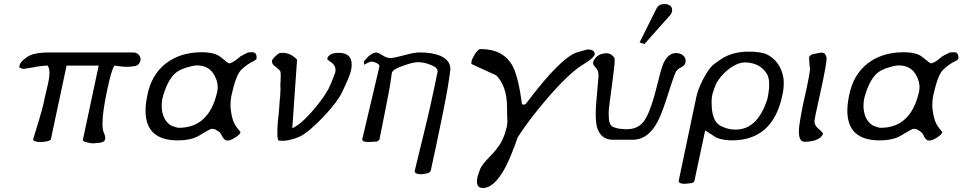

<svg xmlns="http://www.w3.org/2000/svg" viewBox="-20 -704 4827 963"><path d="M647 -441Q665 -441 675 -430Q685 -419 685 -407Q685 -403 684 -400Q680 -379 660 -373Q652 -371 624 -369Q620 -369 616 -369Q602 -369 585 -371Q577 -372 569 -373Q561 -374 554 -375Q539 -355 518 -254Q494 -143 494 -85Q494 -49 503 -33Q508 -21 508 -13Q508 -11 508 -9L505 0Q499 13 457 14Q452 15 448 15Q435 15 421 11Q396 7 396 -2Q396 -3 396 -4L475 -375H314L235 -5Q234 -1 220 4Q201 8 186 8Q181 8 177 8Q159 8 150 1Q147 0 146 -5Q181 -115 198 -183Q198 -185 203 -208Q208 -231 219 -276Q228 -314 228 -338Q228 -363 219 -375Q218 -375 213 -375Q202 -375 166 -370Q158 -368 142.5 -365.5Q127 -363 103 -359H95Q88 -361 84.5 -362Q81 -363 79 -364Q77 -365 77 -368Q77 -371 78 -375Q80 -389 99 -405Q116 -420 130 -426Q162 -441 227 -441Z M1113 0Q1101 -5 1090 -29Q1085 -41 1061 -54Q1056 -57 1042 -58Q1034 -58 979 -24Q939 0 871 0Q710 0 710 -149Q710 -183 719 -226Q739 -329 812 -386Q882 -440 986 -442Q989 -442 991 -442Q1061 -442 1090 -415Q1124 -386 1131 -386Q1134 -386 1152 -395Q1157 -398 1165.5 -404.5Q1174 -411 1187 -422Q1205 -431 1220 -439Q1224 -442 1245 -442Q1267 -442 1267 -416Q1267 -413 1267 -411Q1266 -406 1257 -400Q1221 -384 1189 -353Q1163 -326 1141 -226Q1136 -202 1136 -177Q1136 -152 1144.5 -115Q1153 -78 1183 -46Q1186 -43 1186 -40Q1184 -30 1161 -15Q1137 1 1121 1Q1117 1 1113 0ZM794 -208Q791 -189 791 -173Q791 -122 819 -90Q823 -86 828.5 -81Q834 -76 844 -72Q868 -63 877 -63Q1026 -63 1068 -237Q1072 -252 1072 -266Q1072 -294 1058 -321Q1033 -375 969 -376Q946 -376 900 -360Q873 -350 855 -333Q816 -294 794 -208Z M1375 -434Q1381 -439 1398 -439Q1437 -439 1470 -405L1446 -61Q1472 -72 1504.5 -102.5Q1537 -133 1572 -177Q1594 -204 1608 -226Q1622 -248 1628 -259Q1632 -267 1641 -288Q1650 -309 1662 -342Q1663 -348 1663 -353Q1663 -376 1642 -391L1635 -396Q1621 -406 1621 -408V-409Q1629 -438 1676 -439H1679Q1744 -439 1744 -380Q1744 -368 1741 -353Q1739 -340 1727.5 -312Q1716 -284 1696 -242Q1672 -192 1603 -119Q1568 -82 1536 -55Q1504 -28 1483 -19Q1460 -8 1423 0Q1422 0 1421 0L1407 2H1389Q1382 2 1379 1Q1371 1 1371 -39Q1371 -62 1374 -99Q1375 -105 1375.5 -111Q1376 -117 1377 -124Q1378 -140 1380 -158.5Q1382 -177 1383 -201Q1383 -204 1384 -209Q1385 -214 1385 -218Q1385 -230 1386 -240.5Q1387 -251 1387 -258Q1387 -266 1386 -275Q1388 -307 1388 -326.5Q1388 -346 1384 -350Q1384 -350 1384 -350Q1384 -350 1384 -350Q1384 -350 1378.5 -355Q1373 -360 1360 -371Q1344 -382 1344 -396Q1344 -397 1344 -398V-400Q1347 -411 1375 -434Z M2086 -441Q2147 -441 2189 -424Q2239 -401 2239 -358Q2239 -353 2238 -347Q2237 -337 2233.5 -316.5Q2230 -296 2226 -267Q2216 -209 2201.5 -137.5Q2187 -66 2169 20L2141 149Q2140 158 2129 163Q2122 167 2095 170Q2060 170 2060 154Q2060 151 2061 149L2123 -106Q2131 -139 2139.5 -178Q2148 -217 2158 -263L2174 -340Q2175 -343 2175 -346Q2175 -366 2139 -379Q2107 -392 2078 -392Q2077 -392 2075 -392Q2051 -392 2004 -375Q1947 -356 1945 -336Q1944 -328 1942 -315Q1940 -302 1937 -281Q1931 -243 1921 -195Q1911 -147 1900 -88L1883 -4Q1882 0 1870 6Q1865 7 1834 8Q1830 8 1827 8Q1816 8 1806 6Q1797 2 1797 -5Q1797 -5 1797 -6L1882 -366Q1883 -369 1883 -372Q1883 -381 1870 -387Q1864 -391 1857.5 -392.5Q1851 -394 1843 -395Q1834 -395 1805 -379Q1806 -381 1806 -385Q1806 -390 1805 -396Q1838 -438 1866 -441Q1876 -441 1900 -426Q1919 -413 1936 -413Q1939 -413 1941 -413Q1954 -414 1971 -418Q1988 -422 2011 -428Q2058 -441 2086 -441Z M2598 -183Q2600 -179 2605 -179Q2606 -179 2607 -179Q2612 -179 2618 -184Q2796 -421 2879 -443Q2886 -445 2897.5 -448Q2909 -451 2926 -456Q2963 -456 2963 -432Q2959 -413 2904 -380Q2837 -340 2726 -212Q2632 -102 2577 -16Q2544 79 2515 135Q2460 238 2403 239Q2402 239 2402 239Q2372 239 2372 206Q2372 196 2375 183Q2377 176 2380.5 166Q2384 156 2389 142Q2398 121 2437 81Q2457 61 2470 44Q2483 27 2491 14Q2509 -17 2519 -58Q2523 -70 2524 -80Q2525 -90 2525 -98Q2525 -105 2524 -113Q2523 -143 2523 -174Q2521 -273 2469 -326Q2428 -345 2397 -359Q2366 -373 2345 -383Q2344 -385 2344 -388Q2344 -391 2345 -396Q2348 -410 2362 -433Q2379 -458 2390 -458Q2505 -458 2551 -373Q2579 -322 2598 -183Z M3273 -662Q3283 -682 3309 -684Q3351 -684 3351 -653Q3351 -650 3351 -647Q3350 -641 3343 -630L3212 -483L3188 -491ZM3054 -3Q2993 -3 2974 -67Q2968 -91 2968 -133Q2968 -156 2970 -185L2981 -310Q2982 -317 2982 -323Q2982 -350 2971 -361Q2955 -379 2955 -384Q2955 -386 2955 -388Q2955 -390 2955 -392Q2958 -405 2972 -419Q2991 -437 3024 -437Q3044 -437 3061 -415Q3063 -413 3063 -403Q3063 -376 3051 -289Q3042 -221 3037.5 -187Q3033 -153 3033 -143Q3033 -141 3033 -140Q3033 -133 3033 -127Q3033 -77 3054 -68Q3075 -59 3092 -58Q3095 -57 3100 -57Q3107 -57 3116 -56Q3120 -56 3125 -56Q3173 -56 3202 -87Q3224 -109 3246 -173Q3260 -211 3282 -299Q3289 -331 3295.5 -352Q3302 -373 3306 -383Q3329 -436 3369 -438Q3392 -438 3405.5 -426.5Q3419 -415 3419 -399Q3419 -395 3418 -390Q3416 -375 3390 -363Q3377 -356 3369 -342Q3358 -319 3319 -196Q3305 -153 3291.5 -121.5Q3278 -90 3265 -71Q3220 -3 3154 -3Z M3463 203Q3462 210 3451 214Q3448 215 3439 215.5Q3430 216 3415 218Q3384 218 3384 203L3472 -215Q3480 -254 3506 -306Q3538 -367 3565 -385Q3574 -392 3582.5 -397.5Q3591 -403 3599 -409Q3652 -443 3728 -445Q3732 -445 3736 -445Q3798 -445 3829 -430Q3894 -395 3909 -316Q3911 -302 3911 -287Q3911 -258 3904 -226Q3857 -2 3655 0Q3609 0 3574 -13Q3572 -14 3517 -50ZM3826 -334Q3792 -389 3718 -391Q3717 -391 3716 -391Q3688 -391 3653 -370Q3599 -335 3571 -282Q3566 -271 3562 -259Q3558 -247 3553 -231Q3549 -214 3549 -191Q3549 -179 3550 -166Q3552 -131 3564 -105Q3577 -78 3604 -68Q3637 -54 3666 -54Q3668 -54 3670 -54Q3780 -54 3829 -208Q3838 -250 3838 -280Q3838 -315 3826 -334Z M4065 -92Q4067 -72 4087 -57Q4092 -52 4097.5 -47Q4103 -42 4108 -35Q4103 -13 4068 0Q4042 7 4017 7Q4016 7 4015 7Q3987 7 3987 -44Q3987 -54 3988 -66Q3990 -84 3994.5 -110.5Q3999 -137 4006 -172L4017 -222Q4017 -221 4017 -221Q4017 -221 4017 -221Q4017 -222 4019 -231Q4022 -244 4028 -272Q4034 -300 4037.5 -321Q4041 -342 4043 -358Q4041 -368 4040 -382.5Q4039 -397 4038 -416Q4040 -426 4056 -432Q4058 -432 4081 -437Q4095 -440 4102 -440Q4113 -440 4119 -432Q4121 -427 4123 -423Q4125 -419 4126 -414Q4126 -413 4126 -411Q4126 -401 4120 -364Q4118 -351 4114 -333Q4111 -315 4106 -292L4071 -131Q4065 -102 4065 -92Z M4633 0Q4621 -5 4610 -29Q4605 -41 4581 -54Q4576 -57 4562 -58Q4554 -58 4499 -24Q4459 0 4391 0Q4230 0 4230 -149Q4230 -183 4239 -226Q4259 -329 4332 -386Q4402 -440 4506 -442Q4509 -442 4511 -442Q4581 -442 4610 -415Q4644 -386 4651 -386Q4654 -386 4672 -395Q4677 -398 4685.5 -404.5Q4694 -411 4707 -422Q4725 -431 4740 -439Q4744 -442 4765 -442Q4787 -442 4787 -416Q4787 -413 4787 -411Q4786 -406 4777 -400Q4741 -384 4709 -353Q4683 -326 4661 -226Q4656 -202 4656 -177Q4656 -152 4664.5 -115Q4673 -78 4703 -46Q4706 -43 4706 -40Q4704 -30 4681 -15Q4657 1 4641 1Q4637 1 4633 0ZM4314 -208Q4311 -189 4311 -173Q4311 -122 4339 -90Q4343 -86 4348.5 -81Q4354 -76 4364 -72Q4388 -63 4397 -63Q4546 -63 4588 -237Q4592 -252 4592 -266Q4592 -294 4578 -321Q4553 -375 4489 -376Q4466 -376 4420 -360Q4393 -350 4375 -333Q4336 -294 4314 -208Z"/></svg>

Font: New Athena Unicode
Style: Italic
Weight: 400
Designer: J. Rusten 1997; rev. by R. Hancock 2001, 2002, rev. by D. Mastronarde 2002-2019
Foundry: Society for Classical Studies (formerly American Philological Association)
Version: Version 5.008